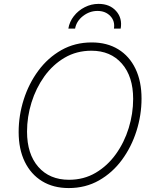

<svg xmlns="http://www.w3.org/2000/svg" viewBox="-20 -955 792 985"><path d="M332.5 9.8Q253.4 9.8 195.8 -25.6Q138.2 -61 106.9 -125.5Q75.7 -189.9 75.7 -277.8Q75.7 -362.8 101.8 -444.6Q127.9 -526.4 176.8 -592.5Q225.6 -658.7 294.9 -698Q364.3 -737.3 450.7 -737.3Q529.3 -737.3 586.7 -702.1Q644 -667 675 -602.3Q706.1 -537.6 706.1 -449.7Q706.1 -364.7 680.2 -283Q654.3 -201.2 605.7 -135Q557.1 -68.8 488 -29.5Q418.9 9.8 332.5 9.8ZM334 -32.7Q410.2 -32.7 470.9 -68.6Q531.7 -104.5 574.7 -164.6Q617.7 -224.6 640.4 -298.3Q663.1 -372.1 663.1 -447.8Q663.1 -562.5 605.2 -628.7Q547.4 -694.8 449.2 -694.8Q372.6 -694.8 311.5 -658.9Q250.5 -623 207.5 -563Q164.6 -502.9 141.6 -429.2Q118.7 -355.5 118.7 -279.8Q118.7 -165 176.5 -98.9Q234.4 -32.7 334 -32.7ZM485.8 -935.1Q543 -935.1 575.7 -898.4Q608.4 -861.8 599.1 -808.1H564.5Q570.8 -846.7 545.9 -872.8Q521 -898.9 480 -898.9Q439.5 -898.9 405.8 -872.8Q372.1 -846.7 365.2 -808.1H330.6Q336.4 -843.8 359.1 -872.6Q381.8 -901.4 415 -918.2Q448.2 -935.1 485.8 -935.1Z"/></svg>

Font: Inter Extra Light
Style: Italic
Weight: 200
Italic angle: -9.39999°
Designer: Rasmus Andersson
Foundry: rsms
Version: Version 4.000;git-3c8e0fc